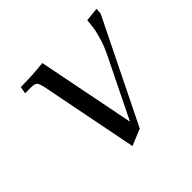

<svg xmlns="http://www.w3.org/2000/svg" viewBox="-121 -576 721 721"><g transform="rotate(-45 239.5 -216.0)"><path d="M58.1 -411.1 63 -439Q124 -439 184.1 -445.8L261.2 -57.1L376 -291Q392.1 -323.2 401.1 -353Q410.2 -382.8 412.6 -398.9Q415 -415 417 -439.9L472.2 -445.8L470.2 -421.9L269 -13.2L203.1 14.2L127 -371.1Q122.1 -396 116 -403.6Q109.9 -411.1 88.9 -411.1Z"/></g></svg>

Font: Dihjauti S
Style: Italic
Weight: 400
Italic angle: -9°
Designer: T. Christopher White
Version: Version 3.0.0